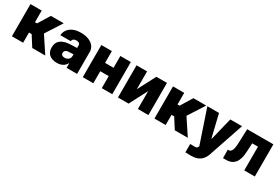

<svg xmlns="http://www.w3.org/2000/svg" viewBox="63 -1540 3972 2741"><g transform="rotate(30 2049.0 -169.0)"><path d="M49.8 -530.3H234.4V-338.9H268.6L385.7 -530.3H597.7L425.8 -262.7L599.6 0H384.8L278.3 -168H234.4V0H49.8Z M815.4 -315.4 939.5 -320.3V-363.3Q939.5 -384.8 922.9 -397Q906.2 -409.2 878.9 -409.2Q850.1 -409.2 832.5 -396.5Q814.9 -383.8 811.5 -359.4H640.6Q644 -409.2 672.1 -449.5Q700.2 -489.7 753.4 -513.4Q806.6 -537.1 881.8 -537.1Q954.6 -537.1 1009.5 -514.9Q1064.5 -492.7 1094.2 -452.9Q1124 -413.1 1124 -362.3V0H951.2V-74.2H947.3Q902.3 8.8 793 8.8Q713.9 8.8 667 -30.5Q620.1 -69.8 620.1 -146.5Q620.1 -229 673.3 -269.5Q726.6 -310.1 815.4 -315.4ZM852.5 -109.4Q876 -109.4 896.2 -118.9Q916.5 -128.4 928.7 -146.5Q940.9 -164.6 940.4 -188.5V-216.8Q882.3 -215.3 848.6 -211.9Q823.7 -209 808.8 -193.8Q793.9 -178.7 793.9 -157.2Q793.9 -134.3 810.1 -121.8Q826.2 -109.4 852.5 -109.4Z M1391.6 -335.9H1531.2V-530.3H1704.1V0H1531.2V-198.2H1391.6V0H1217.8V-530.3H1391.6Z M2125 -530.3H2299.8V0H2126V-294.9L1972.7 0H1797.9V-530.3H1971.7V-236.3Z M2399.4 -530.3H2584V-338.9H2618.2L2735.4 -530.3H2947.3L2775.4 -262.7L2949.2 0H2734.4L2627.9 -168H2584V0H2399.4Z M3022.9 196.3V58.6Q3048.3 60.5 3092.3 60.5Q3114.7 60.5 3127.7 55.2Q3140.6 49.8 3147.9 32.2L3151.9 22.5L2965.3 -530.3H3157.7L3246.6 -160.2H3252.4L3343.3 -530.3H3536.6L3341.3 45.9Q3317.4 118.2 3263.7 158.7Q3210 199.2 3113.8 199.2Q3059.6 199.2 3022.9 196.3Z M3528.3 -139.6H3544.9Q3576.7 -139.6 3593.5 -177.2Q3610.4 -214.8 3613.3 -295.9L3622.1 -530.3H4053.7V0H3879.9V-391.6H3785.2L3777.3 -246.1Q3770.5 -116.2 3720.2 -58.1Q3669.9 0 3583 0H3529.3Z"/></g></svg>

Font: Pretendard Std Black
Style: Regular
Weight: 900
Designer: Base glyphs from Inter by Rasmus Andersson; Hangeul glyphs from Noto Sans CJK(Source Han Sans) by Jang Soo-young and Kan
Foundry: Kil Hyung-jin
Version: Version 1.309